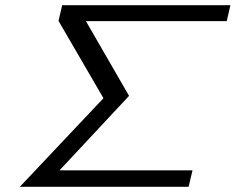

<svg xmlns="http://www.w3.org/2000/svg" viewBox="-20 -715 902 735"><path d="M56 0 376 -339 204 -635 218 -695H862L848 -634H309L474 -348L208 -63H717L702 0Z"/></svg>

Font: Coval
Style: ExtraLight Italic
Weight: 200
Foundry: Context Ltd
Version: Version 001.000